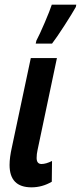

<svg xmlns="http://www.w3.org/2000/svg" viewBox="-20 -793 347 823"><path d="M203 -606Q223 -632 256.5 -684Q290 -736 305 -763L307 -773H202Q194 -748 171.5 -695.5Q149 -643 136 -619L133 -606ZM202 -14 203 -103Q177 -90 158 -90Q137 -90 137 -116Q137 -125 138 -133Q139 -141 141 -150L224 -544H112L31 -162Q21 -118 21 -86Q21 10 115 10Q161 10 202 -14Z"/></svg>

Font: Noto Sans Display Condensed
Style: Bold Italic
Weight: 700
Width: 3
Designer: Monotype Design team
Foundry: Monotype Imaging Inc.
Version: 1.000